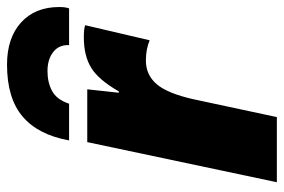

<svg xmlns="http://www.w3.org/2000/svg" viewBox="-154 -674 827 560"><g transform="rotate(-90 260.0 -393.5)"><path d="M126 -553H280L270 -461H274Q307 -519 342 -541Q377 -563 432 -563Q457 -563 467 -559L423 -371Q397 -382 364 -382Q322 -382 295 -350.5Q268 -319 251 -243L199 0H9ZM352 -787Q430 -787 475 -746Q520 -705 520 -635Q520 -616 516 -606H409Q410 -636 388.5 -652.5Q367 -669 333 -669Q300 -669 275 -655.5Q250 -642 238 -606H131Q147 -696 200.5 -741.5Q254 -787 352 -787Z"/></g></svg>

Font: Noto Sans Display Black
Style: Italic
Weight: 900
Italic angle: -12°
Designer: Monotype Design team
Foundry: Monotype Imaging Inc.
Version: Version 1.000